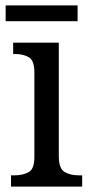

<svg xmlns="http://www.w3.org/2000/svg" viewBox="-20 -695 338 715"><path d="M21 0V-42H33Q64 -42 86 -53.5Q108 -65 108 -109V-426Q108 -470 87 -482Q66 -494 35 -494H29V-536H199V-114Q199 -67 220.5 -54.5Q242 -42 274 -42H286V0ZM1 -616V-675H269V-616Z"/></svg>

Font: Noto Serif Hebrew SemiCondensed
Style: Regular
Weight: 400
Width: 4
Designer: Monotype Design Team
Foundry: Monotype Imaging Inc.
Version: Version 2.004; ttfautohint (v1.8.4.7-5d5b)